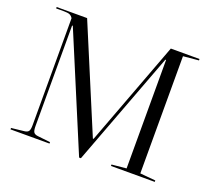

<svg xmlns="http://www.w3.org/2000/svg" viewBox="-120 -843 1111 1013"><g transform="rotate(20 435.5 -337.0)"><path d="M749 -674V-16L836 -8V0H590V-8L672 -16V-625H668L427 16H417L148 -626H144V-61Q144 -37 150 -27.5Q156 -18 174 -16L245 -8V0H26V-8L98 -16Q116 -18 122 -27.5Q128 -37 128 -61V-661Q121 -673 110.5 -677.5Q100 -682 80 -682H34V-690H205L451 -103H455L675 -690H836V-682Z"/></g></svg>

Font: Libre Caslon Display
Style: Regular
Weight: 400
Designer: Pablo Impallari, Rodrigo Fuenzalida
Foundry: Pablo Impallari, Rodrigo Fuenzalida
Version: Version 1.100; ttfautohint (v1.6) -l 8 -r 50 -G 200 -x 14 -D